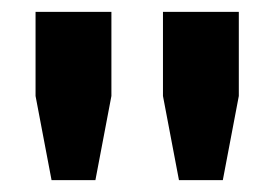

<svg xmlns="http://www.w3.org/2000/svg" viewBox="-20 -820 463 324"><path d="M67 -516 40 -658V-800H168V-658L141 -516ZM282 -516 255 -658V-800H383V-658L356 -516Z"/></svg>

Font: Big Shoulders Stencil Text Black
Style: Regular
Weight: 900
Designer: Patric King
Foundry: XO Type Co
Version: Version 1.000